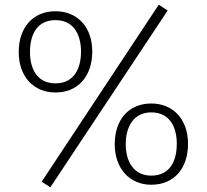

<svg xmlns="http://www.w3.org/2000/svg" viewBox="-20 -777 883 820"><path d="M658 -757 158 -1 195 23 696 -732ZM217 -729C122 -729 60 -661 60 -555C60 -449 124 -382 217 -382C313 -382 374 -451 374 -557C374 -662 310 -729 217 -729ZM217 -691C296 -691 326 -627 326 -557C326 -484 296 -421 217 -421C138 -421 108 -484 108 -555C108 -629 138 -691 217 -691ZM626 -335C531 -335 470 -267 470 -161C470 -56 535 12 626 12C723 12 783 -57 783 -163C783 -268 719 -335 626 -335ZM626 -297C706 -297 735 -233 735 -163C735 -90 706 -27 626 -27C549 -27 517 -90 517 -161C517 -234 549 -297 626 -297Z"/></svg>

Font: Glow Sans SC Normal Light
Style: Regular
Weight: 300
Designer: Ryoko NISHIZUKA (kana, bopomofo & ideographs); Paul D. Hunt (Latin, Greek & Cyrillic); Sandoll Communications, Soo-young
Version: Version 0.93